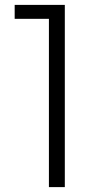

<svg xmlns="http://www.w3.org/2000/svg" viewBox="-20 -765 395 785"><path d="M180 -688H40V-745H245V0H180Z"/></svg>

Font: Eudoxus Sans Light
Style: Regular
Weight: 300
Designer: Stijn de Vries
Foundry: tokotype
Version: Version 2.005